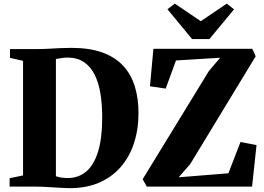

<svg xmlns="http://www.w3.org/2000/svg" viewBox="-20 -1008 1425 1037"><path d="M346.5 8Q328 7.5 305.2 6.2Q282.5 5 259.5 3.5Q236.5 2 216 1Q195.5 0 181 0H32V-45.5L104.5 -60.5V-679.5L34 -695.5V-743H178.5Q211 -743 242 -744.8Q273 -746.5 303.8 -748Q334.5 -749.5 365 -749.5Q463 -749.5 532 -724.8Q601 -700 644.2 -653.8Q687.5 -607.5 707.8 -542.5Q728 -477.5 728 -397Q728 -308.5 703.2 -233.5Q678.5 -158.5 630 -103.8Q581.5 -49 510.5 -19.5Q439.5 10 346.5 8ZM349.5 -46.5Q406 -47.5 446.8 -82.5Q487.5 -117.5 509.8 -189.5Q532 -261.5 532 -374Q532 -445 522.2 -504Q512.5 -563 490.5 -606.2Q468.5 -649.5 432.5 -673.2Q396.5 -697 344.5 -697Q330 -697 318 -695.2Q306 -693.5 297 -691.8Q288 -690 282 -689.5V-56Q292.5 -52.5 303.5 -50.2Q314.5 -48 326 -47.2Q337.5 -46.5 349.5 -46.5ZM773 0 750.5 -40 1108 -624 1169 -696 930.5 -681.5 875 -529.5 790 -542 808.5 -744.5H1342.5L1361 -704L1007.5 -122L945 -50.5L1213.5 -72L1279 -241L1365.5 -224.5L1341.5 0ZM1017.5 -797 884.5 -958 924 -988.5 1064.5 -893.5 1205 -988.5 1244 -957.5 1111 -797Z"/></svg>

Font: Merriweather 72pt Black
Style: Regular
Weight: 900
Version: Version 2.100